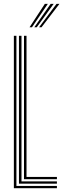

<svg xmlns="http://www.w3.org/2000/svg" viewBox="-20 -988 332 1008"><path d="M52.8 0V-800H66.2V-11.8H278.8V0ZM79.5 -23.8V-800H92.8V-35.5H278.8V-23.8ZM106 -47.2V-800H119.2V-59.2H278.8V-47.2ZM135.2 -845 215.5 -967.8H231.2L148 -845ZM185.2 -845 276.8 -967.8H292.2L198 -845ZM160.2 -845 246 -967.8H261.8L173 -845Z"/></svg>

Font: Big Shoulders Inline Display Thin
Style: Regular
Weight: 400
Version: Version 2.002